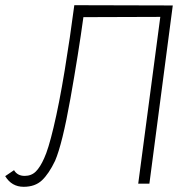

<svg xmlns="http://www.w3.org/2000/svg" viewBox="-35 -705 750 739"><path d="M-15 -27 19 -50Q32 -28 60 -28Q86 -28 103 -45Q120 -62 135 -96Q151 -130 171 -214Q193 -306 214 -434Q235 -562 251 -685L630 -684L540 2H497L582 -640L286 -639Q267 -500 236 -325.5Q205 -151 177 -86Q153 -36 126.5 -11Q100 14 56 14Q10 14 -15 -27Z"/></svg>

Font: Bellota Light
Style: Italic
Weight: 300
Italic angle: -7.5°
Designer: Kemie Guaida
Foundry: Kemie Guaida
Version: Version 4.001